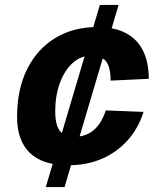

<svg xmlns="http://www.w3.org/2000/svg" viewBox="-20 -746 624 778"><path d="M165.6 12 384.6 -726H460.6L241.6 12ZM256.8 -76.4Q153 -76.4 101.1 -126.2Q49.2 -176 49.2 -272Q49.2 -384.8 90.2 -466.4Q131.2 -548 204.3 -592.2Q277.4 -636.4 373.6 -636.4Q443.6 -636.4 490 -611.9Q536.4 -587.4 559.6 -540.5Q582.8 -493.6 582.8 -426.6L428.2 -419.4Q428.2 -473.6 410 -497Q391.8 -520.4 349.2 -520.4Q307 -520.4 274.2 -490.5Q241.4 -460.6 222.6 -409.6Q203.8 -358.6 203.8 -294.8Q203.8 -239.8 222.3 -215.8Q240.8 -191.8 281.6 -191.8Q326.8 -191.8 358.8 -217.9Q390.8 -244 408.6 -298.6L561.8 -292.6Q540.8 -226.4 497.5 -177.8Q454.2 -129.2 393.2 -102.8Q332.2 -76.4 256.8 -76.4Z"/></svg>

Font: Geist
Style: Italic
Weight: 400
Italic angle: -12°
Designer: Basement.studio, Andrés Briganti, Mateo Zaragoza
Foundry: Basement.studio, Vercel, Andrés Briganti, Guido Ferreyra, Mateo Zaragoza
Version: Version 1.500